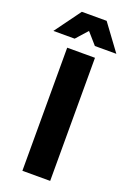

<svg xmlns="http://www.w3.org/2000/svg" viewBox="-193 -967 698 1026"><g transform="rotate(20 156.0 -453.5)"><path d="M77 -700H235V0H77ZM335 -759H213L156 -824L98 -759H-23L85 -907H226Z"/></g></svg>

Font: Montserrat SemiBold
Style: Regular
Weight: 600
Designer: Julieta Ulanovsky
Foundry: Julieta Ulanovsky
Version: Version 6.001